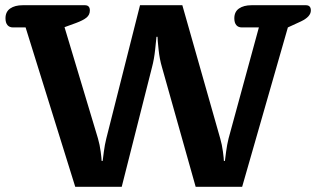

<svg xmlns="http://www.w3.org/2000/svg" viewBox="-20 -715 1211 735"><path d="M78 -610H30Q16 -610 8.5 -619Q1 -628 1 -645Q1 -670 19 -682.5Q37 -695 67 -695H305Q324 -695 324 -675Q324 -658 311 -647.5Q298 -637 271 -627L227 -611L355 -185Q362 -161 365.5 -134Q369 -107 369 -99H373Q374 -107 377.5 -134Q381 -161 387 -185L516 -695H678L823 -185Q830 -161 833.5 -134Q837 -107 837 -99H841Q842 -107 845.5 -134Q849 -161 855 -185L971 -610H906Q892 -610 884.5 -619Q877 -628 877 -645Q877 -670 895 -682.5Q913 -695 943 -695H1151Q1170 -695 1170 -675Q1170 -651 1132 -633L1082 -610L907 0H729L600 -458Q591 -488 587 -526Q583 -564 583 -574H579Q578 -563 574 -525.5Q570 -488 562 -458L446 0H268Z"/></svg>

Font: Maitree
Style: Bold
Weight: 700
Designer: CadsonDemak Team
Foundry: CadsonDemak
Version: Version 1.002